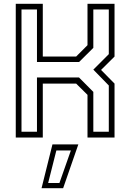

<svg xmlns="http://www.w3.org/2000/svg" viewBox="-20 -720 689 1005"><path d="M62.5 0V-700H204V-424H378.5L438 -483.5V-700H579.5V-424L509 -354L579.5 -282.5V0H438V-223.5L378.5 -282.5H204V0ZM92.5 -30.5H173.5V-314.5H393.5L468.5 -239V-30.5H549.5V-272.5L468.5 -355.5L549.5 -436.5V-670.5H468.5V-469.5L394 -395.5H173.5V-670.5H92.5ZM197.5 265 254.5 36H390L310.5 265ZM232 238H291L351 67.5H275Z"/></svg>

Font: Tourney Light
Style: Regular
Weight: 300
Version: Version 1.015